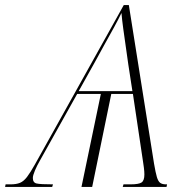

<svg xmlns="http://www.w3.org/2000/svg" viewBox="-78 -734 730 754"><path d="M-58 0 -56 -10H-37Q-14 -10 0.5 -16Q15 -22 28 -39Q41 -56 59 -88L408 -714H428L527 -91Q533 -56 538 -39Q543 -22 551 -16Q559 -10 574 -10H578L576 0H404L407 -10H434Q467 -10 478 -17.5Q489 -25 489 -49Q489 -60 487 -76Q485 -92 484 -97L444 -365H359L284 0H242L318 -365H225L78 -102Q67 -83 59 -64Q51 -45 51 -35Q51 -17 65.5 -13.5Q80 -10 130 -10L127 0ZM231 -376H442L426 -480Q422 -509 416.5 -547Q411 -585 406 -621.5Q401 -658 399 -683Q388 -660 370 -627Q352 -594 331.5 -557.5Q311 -521 294 -489Z"/></svg>

Font: Noto Serif Display ExtraLight
Style: Italic
Weight: 200
Italic angle: -12°
Designer: Monotype Design Team
Foundry: Monotype Imaging Inc.
Version: Version 2.009